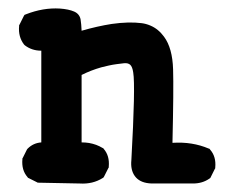

<svg xmlns="http://www.w3.org/2000/svg" viewBox="-20 -429 540 456"><path d="M438.5 6.8H340.8Q338.9 6.8 337.2 6.6Q335.4 6.3 333.5 6.3Q311 3.9 300.3 -10.7Q289.6 -25.4 292 -48.8Q301.8 -225.1 296.4 -256.8Q294.4 -270.5 289.3 -275.1Q284.2 -279.8 274.4 -278.8Q265.6 -277.8 256.6 -276.6Q247.6 -275.4 238.5 -273.4Q229.5 -271.5 220.2 -269Q196.3 -262.2 173.8 -251V-90.8Q183.1 -90.8 191.7 -89.4Q200.2 -87.9 208.3 -85Q216.3 -82 223.6 -77.6L225.1 -77.1L226.1 -75.7Q240.7 -59.1 238.3 -33.2V-31.2L237.3 -29.8L227.5 -10.3L226.1 -7.8L224.1 -6.3Q200.2 8.8 169.4 6.8L72.3 4.9H69.8L67.9 3.9L48.3 -5.9L46.4 -6.8L45.4 -8.3Q30.8 -24.9 33.2 -50.8V-52.7L34.2 -54.2L43.9 -73.7L44.9 -75.2L45.9 -76.2Q59.1 -89.4 78.1 -90.8V-308.6Q55.7 -308.6 39.1 -321.3L38.1 -322.3L37.1 -323.2Q22.9 -341.8 25.4 -367.2V-369.1L26.4 -370.6L36.1 -390.1L38.1 -393.6L41.5 -395Q82.5 -411.1 122.1 -408.7Q143.1 -407.2 156 -401.6Q168.9 -396 171.4 -382.8Q172.4 -377.4 172.9 -370.4Q173.3 -363.3 173.8 -356Q210.9 -366.7 245.1 -372.1Q286.1 -377.9 316.4 -374Q327.1 -372.6 336.9 -368.4Q346.7 -364.3 354.7 -357.7Q362.8 -351.1 369.6 -341.8Q389.6 -314.9 391.1 -264.2Q392.6 -217.8 389.6 -89.8Q413.6 -91.3 434.8 -87.9Q456.1 -84.5 475.6 -76.2L477.5 -75.7L479 -73.7Q493.7 -57.1 491.2 -31.2V-29.3L490.2 -27.8L480.5 -8.3L479.5 -6.3L477.5 -4.9Q460.9 6.8 438.5 6.8Z"/></svg>

Font: NaikaiFont
Style: Bold
Weight: 700
Version: Version 1.89